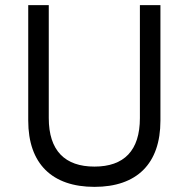

<svg xmlns="http://www.w3.org/2000/svg" viewBox="-20 -720 735 748"><path d="M348 8C513 8 605 -82 605 -250V-700H525V-260C525 -133 463 -71 348 -71C233 -71 170 -133 170 -260V-700H90V-250C90 -82 183 8 348 8Z"/></svg>

Font: Fixel Text Regular
Style: Regular
Weight: 400
Width: 4
Designer: AlfaBravo + MacPaw
Foundry: Kyrylo Tkachov, Marchela Mozhyna, Serhii Makarenko, Maria Weinstein, Zakhar Kryvoshyya
Version: Version 1.211